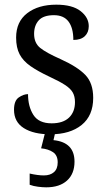

<svg xmlns="http://www.w3.org/2000/svg" viewBox="-20 -565 458 822"><path d="M196 10Q124 10 82 -16.5Q40 -43 40 -95Q40 -134 60.5 -148Q81 -162 100 -162Q100 -109 123 -73Q146 -37 201 -37Q250 -37 275.5 -61.5Q301 -86 301 -128Q301 -152 291.5 -169Q282 -186 258 -201.5Q234 -217 191 -237Q142 -260 110.5 -282Q79 -304 64 -332.5Q49 -361 49 -404Q49 -472 96.5 -508.5Q144 -545 221 -545Q290 -545 325 -517.5Q360 -490 360 -453Q360 -426 343 -410Q326 -394 294 -394Q294 -445 273.5 -472.5Q253 -500 211 -500Q166 -500 146 -478Q126 -456 126 -420Q126 -381 152 -360Q178 -339 239 -312Q312 -279 345.5 -244Q379 -209 379 -146Q379 -70 329.5 -30Q280 10 196 10ZM178 237Q163 237 143 234.5Q123 232 107 226V178Q142 186 168 186Q195 186 211 172Q227 158 227 130Q227 100 207 86.5Q187 73 156 70L176 -9H219L209 35Q299 44 299 127Q299 179 267 208Q235 237 178 237Z"/></svg>

Font: Noto Serif Hebrew SemiCondensed
Style: Regular
Weight: 400
Width: 4
Designer: Monotype Design Team
Foundry: Monotype Imaging Inc.
Version: Version 2.004; ttfautohint (v1.8.4.7-5d5b)